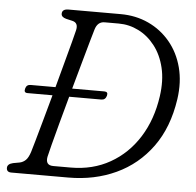

<svg xmlns="http://www.w3.org/2000/svg" viewBox="-51 -752 818 803"><g transform="rotate(5 358.0 -350.0)"><path d="M5.5 -18Q5.5 -34.5 29.5 -40L57 -45Q71 -48 81.8 -58.2Q92.5 -68.5 100.5 -93Q104 -103.5 114.2 -140Q124.5 -176.5 139 -228.5Q153.5 -280.5 169 -337H64Q47.5 -337 52.5 -355Q57 -372 74 -372H178.5Q193.5 -427.5 207.2 -478.5Q221 -529.5 230.8 -566.5Q240.5 -603.5 243.5 -616.5Q251 -648.5 224 -654.5L198 -660.5Q177.5 -666 177.5 -680Q177.5 -700 204.5 -700H423.5Q487.5 -700 540.8 -675.2Q594 -650.5 631.5 -605.5Q669 -560.5 685 -499.5Q701 -438.5 690.5 -366Q673 -246.5 613.8 -165Q554.5 -83.5 464.5 -41.8Q374.5 0 264.5 0H25.5Q5.5 0 5.5 -18ZM271 -42.5Q363.5 -42.5 436.2 -83.8Q509 -125 555.8 -199.2Q602.5 -273.5 616.5 -372Q626 -439 613.2 -492Q600.5 -545 571.2 -582.8Q542 -620.5 502.5 -640.2Q463 -660 419 -660H359.5Q330 -660 320 -626Q316.5 -615.5 306 -577.8Q295.5 -540 280.2 -485.8Q265 -431.5 248.5 -372H383.5Q400.5 -372 396 -355Q391 -337 374 -337H239Q222.5 -277.5 207.8 -222.8Q193 -168 183 -129.2Q173 -90.5 170.5 -78.5Q164 -42.5 198 -42.5Z"/></g></svg>

Font: Fraunces 72pt S100 Light
Style: Italic
Weight: 300
Italic angle: -16°
Version: Version 1.000; ttfautohint (v1.8.3)